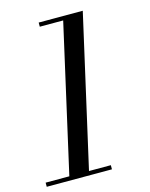

<svg xmlns="http://www.w3.org/2000/svg" viewBox="-153 -823 702 896"><g transform="rotate(-15 197.5 -375.0)"><path d="M-40 -20H74.5L235 -730H122V-750H335L169.5 -20H275V0H-40Z"/></g></svg>

Font: Bodoni* 11
Style: Italic
Weight: 400
Italic angle: -13°
Version: Version 1.002